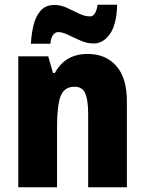

<svg xmlns="http://www.w3.org/2000/svg" viewBox="-20 -788 609 808"><path d="M349 -561Q425 -561 469.5 -510.5Q514 -460 514 -360V0H351V-310Q351 -366 339 -394.5Q327 -423 294 -423Q250 -423 235 -383Q220 -343 220 -252V0H57V-551H183L203 -481H211Q254 -561 349 -561ZM110 -604Q112 -644 121 -681.5Q130 -719 151 -743Q172 -767 209 -767Q236 -767 262 -755Q288 -743 312 -731Q336 -719 359 -719Q383 -719 391 -768H473Q471 -686 443 -645.5Q415 -605 374 -605Q347 -605 319.5 -617Q292 -629 267.5 -641Q243 -653 224 -653Q215 -653 205 -643Q195 -633 192 -604Z"/></svg>

Font: Noto Sans Bengali Condensed ExtraBold
Style: Regular
Weight: 800
Width: 3
Designer: Joana Ranito - Universal Thirst; Jelle Bosma - Monotype Design Team
Foundry: Universal Thirst ehf.
Version: Version 3.000; ttfautohint (v1.8.4.7-5d5b)